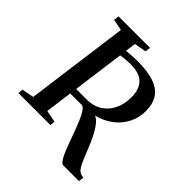

<svg xmlns="http://www.w3.org/2000/svg" viewBox="-239 -884 1141 1141"><g transform="rotate(45 331.5 -314.0)"><path d="M486.5 115.5Q477 115.5 466.8 103.2Q456.5 91 445.2 67.2Q434 43.5 421.5 9Q407 -30 393 -68.5Q379 -107 365.2 -139.2Q351.5 -171.5 338.2 -192.2Q325 -213 311.5 -216.5Q300.5 -216.5 283.2 -216.2Q266 -216 247.8 -216Q229.5 -216 213 -216L190 -46L265.5 -31.5L262.5 0H-6.5L-3.5 -31.5L72 -46L159 -696L87.5 -709.5L92 -743H356.5L352.5 -709.5L277 -696L268 -630Q290 -631.5 313 -633.2Q336 -635 361 -635Q449.5 -635 503 -615.2Q556.5 -595.5 580.8 -556.8Q605 -518 605 -461Q605.5 -406.5 582.2 -359Q559 -311.5 515.2 -277.2Q471.5 -243 410 -227Q429 -219.5 446.2 -198.8Q463.5 -178 478 -151Q492.5 -124 504 -97.8Q515.5 -71.5 522.5 -53.5Q537 -18 547.5 7.5Q558 33 568 49.2Q578 65.5 590.5 73.5Q603 81.5 622 82L618 115.5ZM219 -260Q234 -260 254.8 -259.8Q275.5 -259.5 293.5 -259.8Q311.5 -260 317.5 -260Q359 -262 390.8 -278.2Q422.5 -294.5 444 -322Q465.5 -349.5 476.2 -384.8Q487 -420 486.5 -460.5Q485.5 -524.5 452 -558.8Q418.5 -593 343 -593Q334.5 -593 320.2 -592.2Q306 -591.5 290.5 -589.8Q275 -588 262.5 -586Z"/></g></svg>

Font: Merriweather 72pt Medium
Style: Italic
Weight: 500
Italic angle: -7.8°
Version: Version 2.101